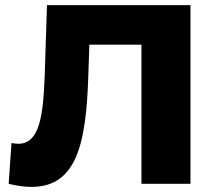

<svg xmlns="http://www.w3.org/2000/svg" viewBox="-20 -720 842 752"><path d="M103 12C280 12 318 -156 326 -428L330 -545H534V0H726V-700H164L155 -421C149 -261 133 -157 52 -157C43 -157 34 -158 25 -160L14 0C47 8 77 12 103 12Z"/></svg>

Font: Montserrat-Alt1 ExtBd
Style: Regular
Weight: 800
Designer: Differentunic
Foundry: Differentunic
Version: Version 7.222